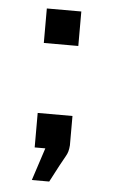

<svg xmlns="http://www.w3.org/2000/svg" viewBox="-47 -505 385 650"><g transform="rotate(5 146.0 -180.5)"><path d="M85.9 0V-117.2H204.1V-17.1Q203.1 -4.9 200.7 3.7Q198.2 12.2 193.6 20Q189 27.8 174.6 54.4Q160.2 81.1 145 110.8H85.9L122.1 0ZM85.9 -355V-472.2H203.1V-355Z"/></g></svg>

Font: CMU Bright
Style: SemiBold
Weight: 600
Version: Version 0.7.0